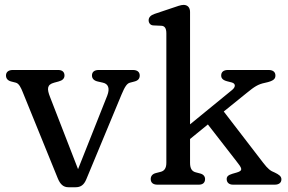

<svg xmlns="http://www.w3.org/2000/svg" viewBox="-20 -756 1180 786"><path d="M384 -469.5C366.5 -469.5 356.5 -461.5 356.5 -447C356.5 -434.5 364.5 -426 379.5 -422.5L401.5 -417.5C423.5 -412.5 430.5 -394 419 -364.5L299.5 -63.5L185 -358.5C172 -391.5 171.5 -409.5 201.5 -417.5L220 -422.5C235.5 -426.5 244 -434.5 244 -447C244 -461.5 234.5 -469.5 218.5 -469.5H32C15.5 -469.5 4.5 -461.5 4.5 -447C4.5 -434.5 12 -426 25.5 -422.5L45 -417.5C58 -414 66 -396.5 73 -379L216.5 -26C226.5 -1.5 239.5 10.5 260 10.5H289.5C309.5 10.5 323.5 2 333.5 -22.5L477.5 -369C491 -401.5 500 -414.5 512 -417.5L531 -422.5C546.5 -426.5 552 -435.5 552 -447C552 -461.5 541.5 -469.5 524.5 -469.5Z M1105 -49.5C1086.5 -56.5 1076.5 -65 1057.5 -89.5L896 -299.5L990 -375.5C1022 -401.5 1036 -411 1065 -417C1101 -424.5 1107.5 -433.5 1107.5 -447C1107.5 -461.5 1097 -469.5 1080 -469.5H913C895.5 -469.5 885.5 -461.5 885.5 -447C885.5 -437 890.5 -428.5 909 -423.5L928.5 -418.5C945.5 -414 945 -400 930.5 -388L758 -247V-707.5C758 -725 748 -736 731.5 -736C720 -736 703.5 -729.5 685.5 -723.5L612.5 -699C596.5 -693.5 588.5 -684.5 588.5 -673C588.5 -662 595.5 -652.5 607.5 -652L640.5 -650.5C654 -650 661 -640.5 661 -619.5V-89.5C661 -66.5 652 -56 637.5 -52.5L618 -47.5C604 -44 597 -35 597 -23C597 -8 607 0 624.5 0H794C810 0 819.5 -8 819.5 -23C819.5 -33.5 813 -42 800.5 -45.5L781.5 -50.5C766 -54.5 758 -65.5 758 -89.5V-187L831 -246.5L947.5 -96.5C970 -68 977 -58 950 -50L931 -44.5C914.5 -39.5 908 -33.5 908 -23C908 -8.5 918 0 934 0H1104.5C1122 0 1132 -8 1132 -22C1132 -34.5 1121.5 -41.5 1105 -49.5Z"/></svg>

Font: dr Title
Style: Regular
Weight: 400
Version: Version 1.000;hotconv 1.0.109;makeotfexe 2.5.65596